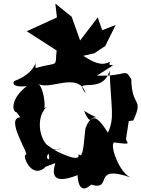

<svg xmlns="http://www.w3.org/2000/svg" viewBox="-20 -1013 787 1069"><path d="M697 -339 722 -342C782 -472 714 -411 711 -571C672 -639 689 -586 520 -592C687 -697 561 -619 595 -671C495 -609 397 -790 296 -738C283 -630 316 -673 178 -634C175 -738 219 -620 58 -561C45 -537 75 -528 129 -533C39 -465 46 -391 72 -388L93 -360C6 -355 145 -154 124 -151C101 -157 151 -10 233 -82C185 -81 101 -31 288 -105C275 -61 256 24 412 -38C413 1 426 72 487 15C616 53 482 -106 716 -22C647 -38 587 -210 616 -220C735 -204 673 -217 683 -249ZM373 -109C349 -167 363 -116 220 -222C320 -46 153 -161 322 -186C222 -144 156 -338 240 -419L194 -390C253 -350 226 -538 187 -551C246 -499 414 -623 458 -493C378 -590 552 -478 590 -620C599 -401 619 -359 581 -274C473 -446 502 -269 448 -396C592 -308 496 -421 456 -298C451 -287 447 -119 421 -153C406 -165 460 -88 279 -179ZM524 -916 344 -680 505 -716 566 -757 624 -874 549 -845ZM297 -916 129 -839 348 -698 437 -757 379 -920 288 -993Z"/></svg>

Font: Asimov Silicon
Style: Regular
Weight: 400
Designer: Google
Version: Version 2.000980; 2014